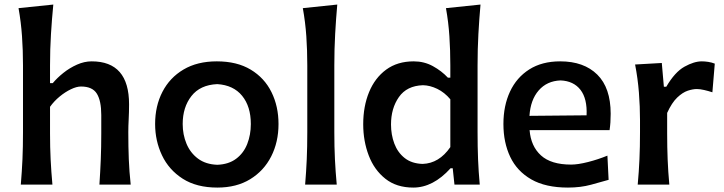

<svg xmlns="http://www.w3.org/2000/svg" viewBox="-20 -827 3244 860"><path d="M73.2 0Q78.1 -58.6 80.6 -113.5Q83 -168.5 83 -235.4V-534.2Q83 -601.1 78.6 -664.6Q74.2 -728 63 -790.5L218.8 -806.6Q212.4 -741.7 208.3 -674.3Q204.1 -606.9 204.1 -534.2V-454.6H216.3Q235.8 -478 263.9 -500.5Q292 -522.9 325 -537.6Q357.9 -552.2 390.6 -552.2Q558.1 -552.2 558.1 -359.9Q558.1 -324.7 556.4 -293Q554.7 -261.2 554.7 -235.4Q554.7 -168.5 556.9 -113.5Q559.1 -58.6 565.4 0H425.3Q429.2 -58.6 431.4 -112.8Q433.6 -167 433.6 -229.5V-312Q433.6 -375.5 413.8 -407.5Q394 -439.5 342.8 -439.5Q323.2 -439.5 297.6 -427.2Q272 -415 247.1 -394.5Q222.2 -374 204.1 -348.6V-229.5Q204.1 -167 206.8 -112.8Q209.5 -58.6 214.8 0Z M953.6 13.2Q860.4 13.2 798.3 -26.6Q736.3 -66.4 705.6 -131.3Q674.8 -196.3 674.8 -271.5Q674.8 -352.1 707.5 -415.5Q740.2 -479 802 -515.6Q863.8 -552.2 951.2 -552.2Q1041.5 -552.2 1103 -515.1Q1164.6 -478 1196 -414.3Q1227.5 -350.6 1227.5 -271.5Q1227.5 -190.9 1194.8 -126.5Q1162.1 -62 1100.8 -24.4Q1039.6 13.2 953.6 13.2ZM953.1 -88.9Q1004.4 -90.8 1037.8 -116Q1071.3 -141.1 1087.4 -182.1Q1103.5 -223.1 1103.5 -271.5Q1103.5 -350.1 1064.5 -397.9Q1025.4 -445.8 953.1 -450.2Q876.5 -446.8 837.4 -396.7Q798.3 -346.7 798.3 -271.5Q798.3 -224.1 815.4 -183.1Q832.5 -142.1 866.9 -116.5Q901.4 -90.8 953.1 -88.9Z M1346.7 0Q1351.6 -58.6 1354 -113.5Q1356.4 -168.5 1356.4 -235.4V-534.2Q1356.4 -601.1 1352.1 -664.6Q1347.7 -728 1336.4 -790.5L1490.7 -806.6Q1484.9 -741.7 1481.2 -674.3Q1477.5 -606.9 1477.5 -534.2V-235.4Q1477.5 -168.5 1480.2 -113.5Q1482.9 -58.6 1488.3 0Z M1831.1 13.2Q1755.9 13.2 1706.1 -26.4Q1656.2 -65.9 1631.6 -130.6Q1606.9 -195.3 1606.9 -270.5Q1606.9 -350.6 1633.1 -414.3Q1659.2 -478 1709.7 -515.1Q1760.3 -552.2 1833 -552.2Q1879.9 -552.2 1918.9 -530.8Q1958 -509.3 1986.3 -479H1997.1V-534.2Q1997.1 -601.1 1992.9 -664.6Q1988.8 -728 1977.5 -790.5L2132.3 -806.6Q2126.5 -741.7 2122.8 -674.3Q2119.1 -606.9 2119.1 -534.2V-235.4Q2119.1 -168.5 2121.3 -113.5Q2123.5 -58.6 2128.9 0H2015.6L2007.8 -73.2H1998Q1919.9 13.2 1831.1 13.2ZM1873 -92.8Q1946.8 -95.2 1997.1 -168V-382.3Q1971.2 -413.1 1938.5 -429Q1905.8 -444.8 1874.5 -445.3Q1802.2 -442.9 1766.8 -392.3Q1731.4 -341.8 1731.4 -269.5Q1731.4 -223.6 1746.3 -183.8Q1761.2 -144 1792.7 -119.1Q1824.2 -94.2 1873 -92.8Z M2523.9 13.2Q2423.8 13.2 2359.9 -23.4Q2295.9 -60.1 2265.4 -124.3Q2234.9 -188.5 2234.9 -271.5Q2234.9 -353.5 2264.4 -416.7Q2293.9 -480 2350.8 -516.1Q2407.7 -552.2 2489.3 -552.2Q2595.2 -552.2 2655.3 -492.9Q2715.3 -433.6 2715.3 -317.4Q2715.3 -295.9 2714.1 -278.6Q2712.9 -261.2 2710.4 -244.1H2352.1Q2357.9 -171.9 2403.1 -130.9Q2448.2 -89.8 2538.1 -89.8Q2568.8 -89.8 2614 -101.3Q2659.2 -112.8 2700.7 -129.9L2706.1 -21.5Q2673.3 -12.2 2627 0.5Q2580.6 13.2 2523.9 13.2ZM2607.4 -310.5Q2610.8 -384.8 2580.1 -424.6Q2549.3 -464.4 2490.7 -466.8Q2429.7 -464.4 2392.8 -421.9Q2356 -379.4 2351.6 -308.1Z M2836.4 0Q2841.8 -58.6 2844.2 -113.5Q2846.7 -168.5 2846.7 -235.4V-289.1Q2846.7 -349.6 2841.8 -412.4Q2836.9 -475.1 2824.7 -538.1L2944.3 -544.9L2953.6 -438.5H2964.4Q3002.9 -504.4 3045.9 -528.3Q3088.9 -552.2 3123.5 -552.2Q3137.2 -552.2 3152.6 -549.8Q3168 -547.4 3181.6 -542L3170.9 -413.6Q3153.3 -419.4 3134.3 -423.8Q3115.2 -428.2 3101.1 -428.2Q3083.5 -428.2 3060.5 -420.7Q3037.6 -413.1 3013.4 -390.1Q2989.3 -367.2 2968.3 -321.3V-229.5Q2968.3 -167 2970.5 -112.8Q2972.7 -58.6 2978 0Z"/></svg>

Font: Pinar SemiBold
Style: Regular
Weight: 600
Designer: Amin Abedi
Version: Version 3.000